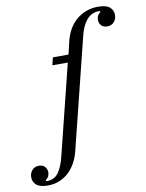

<svg xmlns="http://www.w3.org/2000/svg" viewBox="-272 -832 848 1115"><g transform="rotate(-10 152.5 -274.0)"><path d="M-80 212Q-129 212 -149 193.5Q-169 175 -169 149Q-169 124 -154 107Q-139 90 -114 90Q-91 90 -78.5 103.5Q-66 117 -66 137Q-66 146 -70.5 158Q-75 170 -89 179L-85 186Q-38 186 -14 152Q10 118 24 60L156 -471H65L76 -516H168L186 -592Q195 -629 212.5 -660Q230 -691 255.5 -713Q281 -735 314 -747.5Q347 -760 385 -760Q434 -760 454 -741.5Q474 -723 474 -697Q474 -672 459 -655Q444 -638 419 -638Q396 -638 383.5 -651.5Q371 -665 371 -685Q371 -694 375.5 -706Q380 -718 394 -727L390 -734Q342 -734 313.5 -700.5Q285 -667 271 -608L109 44Q100 81 82.5 112Q65 143 41 165Q17 187 -13.5 199.5Q-44 212 -80 212Z"/></g></svg>

Font: IBM Plex Serif
Style: Italic
Weight: 400
Italic angle: -14°
Designer: Mike Abbink, Paul van der Laan, Pieter van Rosmalen
Foundry: Bold Monday
Version: Version 3.001